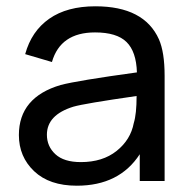

<svg xmlns="http://www.w3.org/2000/svg" viewBox="-20 -575 603 610"><path d="M485 -450Q503 -409 503 -334V0H424V-85Q359 15 224 15Q137 15 88.5 -31Q40 -77 40 -146Q40 -266 173 -305Q226 -319 415 -345Q413 -411 382 -441.5Q351 -472 282 -472Q172 -472 145 -378L60 -403Q80 -476 136.5 -515.5Q193 -555 283 -555Q438 -555 485 -450ZM237 -60Q306 -60 350.5 -95.5Q395 -131 405 -184Q414 -213 414 -270Q247 -246 213 -236Q129 -210 129 -147Q129 -110 156 -85Q183 -60 237 -60Z"/></svg>

Font: Manrope Medium
Style: Medium
Weight: 500
Designer: Mikhail Sharanda
Foundry: Mikhail Sharanda
Version: Version 4.000;hotconv 1.0.109;makeotfexe 2.5.65596